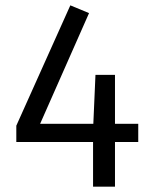

<svg xmlns="http://www.w3.org/2000/svg" viewBox="-20 -698 569 718"><path d="M497 -167H410V0H328V-167H41V-228L243 -678L313 -649L130 -235H329L337 -418H410V-235H497Z"/></svg>

Font: FiraSans
Style: Regular
Weight: 350
Designer: Carrois Corporate & Edenspiekermann AG
Foundry: Carrois Corporate GbR & Edenspiekermann AG
Version: Version 3.106;PS 003.106;hotconv 1.0.70;makeotf.lib2.5.58329